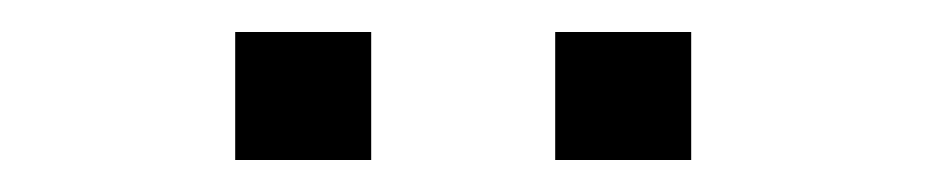

<svg xmlns="http://www.w3.org/2000/svg" viewBox="-20 -695 580 120"><path d="M212 -675V-595H127V-675ZM412 -675V-595H327V-675Z"/></svg>

Font: Share Tech Mono
Style: Regular
Weight: 400
Designer: Ralph Oliver du Carrois
Foundry: Ralph Oliver du Carrois
Version: Version 1.003